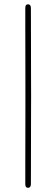

<svg xmlns="http://www.w3.org/2000/svg" viewBox="-20 -752 261 892"><path d="M98 -306Q98 -339 98 -391Q98 -443 97.8 -502Q97.5 -561 97.5 -617.2Q97.5 -673.5 97.5 -715Q97.5 -732 110 -732Q123.5 -732 123.5 -715Q123.5 -680 123.8 -625.5Q124 -571 124 -510.8Q124 -450.5 124.2 -396Q124.5 -341.5 124.5 -306Q124.5 -270 124.2 -215.2Q124 -160.5 124 -100.2Q124 -40 123.8 14.2Q123.5 68.5 123.5 103.5Q123.5 120.5 110 120.5Q97.5 120.5 97.5 103.5Q97.5 62 97.5 5.8Q97.5 -50.5 97.8 -109.8Q98 -169 98 -220.8Q98 -272.5 98 -306Z"/></svg>

Font: Fraunces 144pt S100 Thin
Style: Regular
Weight: 100
Version: Version 1.000; ttfautohint (v1.8.3)